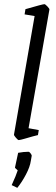

<svg xmlns="http://www.w3.org/2000/svg" viewBox="-20 -663 270 921"><path d="M47 -17 146 -586 98 -594 102 -619Q185 -643 193 -643Q197 -643 207.5 -632Q218 -621 217 -617L117 -48L166 -39L162 -15L138 -9Q117 -3 98 2.5Q79 8 70 9Q66 9 56.5 -2Q47 -13 47 -17ZM36 225Q58 177 65 154Q63 152 57 147Q51 142 52 140L67 70Q94 65 117 65Q121 65 127 73Q133 81 132 85L128 108Q124 137 104.5 174Q85 211 63 238Z"/></svg>

Font: Grenze Light
Style: Italic
Weight: 300
Italic angle: -10°
Designer: Renata Polastri
Foundry: Omnibus-Type
Version: Version 1.002; ttfautohint (v1.8)